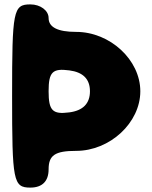

<svg xmlns="http://www.w3.org/2000/svg" viewBox="-20 -903 690 873"><path d="M35 -467C35 -79 40 -50 118 -50C172 -50 201 -79 201 -133C201 -197 230 -217 326 -217C480 -217 618 -345 618 -488C618 -631 480 -758 326 -758C243 -758 201 -779 201 -821C201 -855 164 -883 118 -883C40 -883 35 -855 35 -467ZM389 -488C389 -432 357 -400 295 -392C219 -382 201 -400 201 -488C201 -576 219 -593 295 -583C357 -575 389 -544 389 -488Z"/></svg>

Font: Hussar Skorodowane
Style: Bold
Weight: 700
Foundry: Cannot Into Space Fonts
Version: Version 0.892